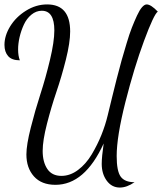

<svg xmlns="http://www.w3.org/2000/svg" viewBox="-20 -740 726 859"><path d="M582 75.2Q547.4 99.1 516.1 99.1Q480 99.1 457.5 68.4Q435.1 37.6 435.1 -6.8Q435.1 -38.1 443.8 -98.1Q359.4 86.9 228 86.9Q165.5 86.9 131.8 49.1Q98.1 11.2 98.1 -48.8Q98.1 -91.8 117.7 -168.9Q137.2 -246.1 160.6 -318.4Q184.1 -390.6 203.6 -472.2Q223.1 -553.7 223.1 -604Q223.1 -691.9 167 -691.9Q141.6 -691.9 120.4 -674.3Q99.1 -656.7 86.7 -629.6Q74.2 -602.5 67.6 -573.7Q61 -544.9 61 -519Q61 -489.7 68.8 -470.2Q32.7 -470.2 16.4 -489Q0 -507.8 0 -539.1Q0 -580.6 25.6 -622.3Q51.3 -664.1 96.2 -692.1Q141.1 -720.2 190.9 -720.2Q293.9 -720.2 293.9 -599.1Q293.9 -549.8 274.7 -473.1Q255.4 -396.5 232.4 -329.1Q209.5 -261.7 190.2 -186.5Q170.9 -111.3 170.9 -64.9Q170.9 -15.1 191.7 15.9Q212.4 46.9 254.9 46.9Q293.9 46.9 329.3 20.3Q364.7 -6.3 390.4 -49.3Q416 -92.3 433.6 -136Q451.2 -179.7 461.9 -224.1Q473.6 -272.5 481.2 -303.5Q488.8 -334.5 501.5 -385Q514.2 -435.5 523.9 -469.5Q533.7 -503.4 546.4 -546.1Q559.1 -588.9 570.1 -616.7Q581.1 -644.5 592.8 -669.9Q604.5 -695.3 615.5 -707.8Q626.5 -720.2 636.2 -720.2Q655.3 -720.2 686 -688Q668.5 -676.3 624.3 -556.9Q580.1 -437.5 541 -283.2Q502 -128.9 502 -42Q502 25.4 520 50.3Q538.1 75.2 582 75.2Z"/></svg>

Font: Dancing Script OT
Style: Regular
Weight: 400
Foundry: Pablo Impallari. www.impallari.com
Version: Version 1.000